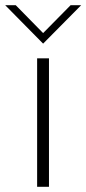

<svg xmlns="http://www.w3.org/2000/svg" viewBox="-61 -717 332 737"><path d="M127 0H81.5V-493H127ZM104.5 -549.5 -41 -697H-0.5L104.5 -590L210 -697H250.5Z"/></svg>

Font: Acari Sans Neue Light
Style: Regular
Weight: 300
Designer: Alfredo Marco Pradil (font), Cristiano Sobral (main changes)
Foundry: Hanken Design Co. (font), Cristiano Sobral (main changes)
Version: Version 2.459;March 19, 2022;FontCreator 14.0.0.2808 64-bit;